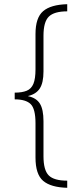

<svg xmlns="http://www.w3.org/2000/svg" viewBox="-20 -735 389 914"><path d="M300 159Q222 157 185.5 126Q149 95 149 15V-148Q149 -217 126 -239.5Q103 -262 50 -262V-294Q85 -294 107 -303Q129 -312 139 -336Q149 -360 149 -405V-573Q149 -651 185.5 -682Q222 -713 300 -715V-681Q238 -681 212.5 -656Q187 -631 187 -565V-395Q187 -341 169.5 -314Q152 -287 114 -278V-277Q153 -269 170 -241.5Q187 -214 187 -158V9Q187 75 212 100Q237 125 300 125Z"/></svg>

Font: Noto Sans Myanmar UI ExtraCondensed ExtraLight
Style: Regular
Weight: 200
Width: 2
Designer: Monotype Design Team
Foundry: Monotype Imaging Inc.
Version: Version 2.103; ttfautohint (v1.8.4.7-5d5b)